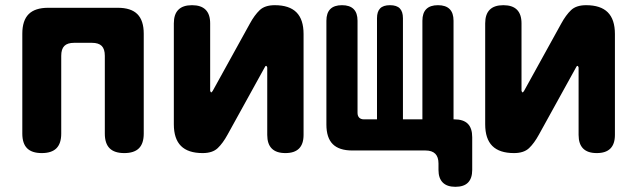

<svg xmlns="http://www.w3.org/2000/svg" viewBox="-20 -580 2440 740"><path d="M141 10Q103 10 84.5 -8.5Q66 -27 66 -65V-450Q66 -501 90.5 -525.5Q115 -550 166 -550H434Q485 -550 509.5 -525.5Q534 -501 534 -450V-65Q534 -27 515.5 -8.5Q497 10 459 10Q421 10 402.5 -8.5Q384 -27 384 -65V-365Q384 -391 372 -403Q360 -415 334 -415H266Q240 -415 228 -403Q216 -391 216 -365V-65Q216 -27 197.5 -8.5Q179 10 141 10Z M650 -101V-490Q650 -525 667.5 -542.5Q685 -560 720 -560Q755 -560 772.5 -542.5Q790 -525 790 -490V-230Q792 -224 794 -224Q796 -224 797 -226L800 -230L943 -489Q961 -522 981 -541Q1001 -560 1039 -560Q1095 -560 1122.5 -532.5Q1150 -505 1150 -449V-60Q1150 -25 1132.5 -7.5Q1115 10 1080 10Q1045 10 1027.5 -7.5Q1010 -25 1010 -60V-320Q1008 -326 1006 -326Q1004 -326 1003 -325L1000 -320L857 -61Q839 -28 819 -9Q799 10 761 10Q705 10 677.5 -17.5Q650 -45 650 -101Z M1735 140Q1703 140 1686.5 123.5Q1670 107 1670 75V50Q1670 25 1657.5 12.5Q1645 0 1620 0H1338Q1287 0 1262.5 -24.5Q1238 -49 1238 -100V-500Q1238 -530 1253 -545Q1268 -560 1298 -560Q1328 -560 1343 -545Q1358 -530 1358 -500V-145Q1358 -133 1364.5 -126.5Q1371 -120 1383 -120H1433V-510Q1433 -535 1445 -547.5Q1457 -560 1483 -560Q1509 -560 1521 -547.5Q1533 -535 1533 -510V-120H1608V-500Q1608 -530 1623 -545Q1638 -560 1668 -560Q1698 -560 1713 -545Q1728 -530 1728 -500V-120H1731Q1766 -120 1783 -103Q1800 -86 1800 -51V75Q1800 107 1784 123.5Q1768 140 1735 140Z M1850 -101V-490Q1850 -525 1867.5 -542.5Q1885 -560 1920 -560Q1955 -560 1972.5 -542.5Q1990 -525 1990 -490V-230Q1992 -224 1994 -224Q1996 -224 1997 -226L2000 -230L2143 -489Q2161 -522 2181 -541Q2201 -560 2239 -560Q2295 -560 2322.5 -532.5Q2350 -505 2350 -449V-60Q2350 -25 2332.5 -7.5Q2315 10 2280 10Q2245 10 2227.5 -7.5Q2210 -25 2210 -60V-320Q2208 -326 2206 -326Q2204 -326 2203 -325L2200 -320L2057 -61Q2039 -28 2019 -9Q1999 10 1961 10Q1905 10 1877.5 -17.5Q1850 -45 1850 -101Z"/></svg>

Font: Maple Mono ExtraBold
Style: Regular
Weight: 800
Monospace: yes
Designer: subframe7536
Version: Version 7.000